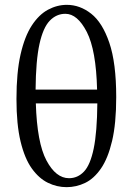

<svg xmlns="http://www.w3.org/2000/svg" viewBox="-20 -760 548 793"><path d="M255 13Q215 13 178 -5Q141 -23 111.5 -64Q82 -105 65 -175.5Q48 -246 48 -351Q48 -461 65 -535.5Q82 -610 111.5 -655Q141 -700 178.5 -720Q216 -740 256 -740Q310 -740 356.5 -703.5Q403 -667 431.5 -583.5Q460 -500 460 -359Q460 -250 443 -178Q426 -106 397 -64Q368 -22 331.5 -4.5Q295 13 255 13ZM250 -703Q213 -703 185.5 -674.5Q158 -646 143 -578Q128 -510 127 -390H381Q377 -553 338.5 -628Q300 -703 250 -703ZM265 -24Q301 -24 327 -51.5Q353 -79 367 -146.5Q381 -214 382 -333H128Q133 -170 172 -97Q211 -24 265 -24Z"/></svg>

Font: Source Serif 4 Subhead
Style: Regular
Weight: 400
Designer: Frank Grießhammer
Foundry: Adobe Systems Incorporated
Version: Version 4.004;hotconv 1.0.117;makeotfexe 2.5.65602